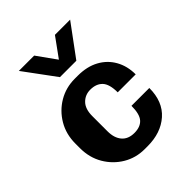

<svg xmlns="http://www.w3.org/2000/svg" viewBox="-213 -889 1027 1027"><g transform="rotate(-45 300.0 -376.0)"><path d="M283 10Q217 10 162.5 -22.5Q108 -55 75 -111Q42 -167 42 -239V-273Q42 -344 75 -400Q108 -456 163 -488.5Q218 -521 285 -521H308Q377 -521 427 -494Q477 -467 504.5 -418.5Q532 -370 532 -307H396Q396 -369 371.5 -395Q347 -421 302 -421Q263 -421 236.5 -394Q210 -367 210 -313V-198Q210 -148 234.5 -119Q259 -90 306 -90Q351 -90 374 -115.5Q397 -141 397 -204H532Q532 -101 469 -45.5Q406 10 305 10ZM491 -762 359 -583H235L103 -762H219L297 -653L376 -762Z"/></g></svg>

Font: Chivo Mono
Style: Bold
Weight: 700
Monospace: yes
Designer: Hector Gatti
Foundry: Omnibus-Type
Version: Version 1.008; ttfautohint (v1.8.4.7-5d5b)